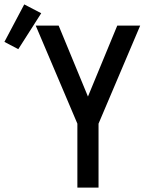

<svg xmlns="http://www.w3.org/2000/svg" viewBox="-99 -851 719 871"><path d="M252 0V-290L63 -735H167L300 -413L433 -735H537L348 -290V0ZM-16 -628 -79 -661 11 -831 88 -791Z"/></svg>

Font: Iosevka SS04 Medium Extended
Style: Regular
Weight: 500
Width: 7
Monospace: yes
Designer: Belleve Invis
Foundry: Belleve Invis
Version: Version 19.0.0; ttfautohint (v1.8.4)